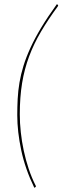

<svg xmlns="http://www.w3.org/2000/svg" viewBox="-20 -772 296 912"><path d="M74 -229Q74 -187.5 78.8 -143.8Q83.5 -100 92.8 -56.5Q102 -13 116 29Q130 71 149 109Q151.5 112 150.5 114Q149.5 116 148 117L143 120Q99.5 30 80.8 -58.5Q62 -147 62 -225Q62 -264.5 64 -302.8Q66 -341 72.5 -379.8Q79 -418.5 91.5 -459.2Q104 -500 124.8 -545.2Q145.5 -590.5 176.2 -641.5Q207 -692.5 250 -752L255 -749Q256 -748 256.2 -746Q256.5 -744 254 -741Q208.5 -679 174.8 -621.8Q141 -564.5 118.5 -504.5Q96 -444.5 85 -377.5Q74 -310.5 74 -229Z"/></svg>

Font: Lato Hairline
Style: Italic
Weight: 100
Italic angle: -7°
Designer: Lukasz Dziedzic
Foundry: tyPoland Lukasz Dziedzic
Version: Version 2.007; 2014-02-27